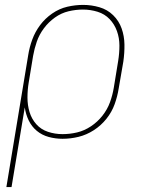

<svg xmlns="http://www.w3.org/2000/svg" viewBox="-20 -558 616 783"><path d="M6 205H27L81 -120Q85 -92 97 -67Q109 -42 130 -24.5Q151 -7 178.5 0.5Q206 8 235 8Q268 8 300.5 0Q333 -8 362.5 -27Q392 -46 414 -73.5Q436 -101 447.5 -133Q459 -165 464 -197L483 -307Q488 -342 487.5 -376.5Q487 -411 476 -442Q465 -473 441.5 -496Q418 -519 385.5 -528.5Q353 -538 319 -538Q287 -538 254.5 -530.5Q222 -523 193 -503Q164 -483 143.5 -455.5Q123 -428 111.5 -396.5Q100 -365 95 -333ZM235 -11Q204 -11 175.5 -20.5Q147 -30 128 -51.5Q109 -73 100.5 -101Q92 -129 92 -160Q92 -191 97 -221L115 -330Q120 -359 130 -388Q140 -417 159 -442.5Q178 -468 204 -486.5Q230 -505 259.5 -512Q289 -519 318 -519Q349 -519 378 -510Q407 -501 427 -480Q447 -459 457 -431Q467 -403 467 -372Q467 -341 462 -310L444 -200Q439 -170 428.5 -141Q418 -112 398 -86.5Q378 -61 351 -43Q324 -25 294.5 -18Q265 -11 235 -11Z"/></svg>

Font: Iosevka Sparkle Thin Oblique
Style: Regular
Weight: 100
Italic angle: -9°
Designer: Belleve Invis
Foundry: Belleve Invis
Version: Version 4.5.0; ttfautohint (v1.8.3)